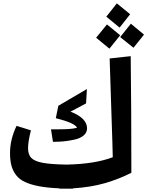

<svg xmlns="http://www.w3.org/2000/svg" viewBox="-20 -1112 882 1149"><path d="M758.8 -1026.9 695.8 -946.8 616.2 -1012.2 679.2 -1091.8ZM763.2 -970.2 841.8 -904.8 778.8 -826.2 699.2 -890.1ZM699.2 -900.9 634.8 -820.8 555.2 -886.2 620.1 -965.8ZM762.2 -775.9Q766.1 -467.3 766.1 -78.1Q691.4 -40 607.9 -15.9Q524.4 8.3 417 15.1L416 17.1H371.1H335.9V15.1Q265.1 12.2 214.6 2.7Q164.1 -6.8 129.9 -22.7Q95.7 -38.6 76.2 -64.2Q56.6 -89.8 48.3 -121.3Q40 -152.8 40 -196.8Q40 -277.3 79.1 -358.9L165 -332Q147.9 -263.7 147.9 -226.1Q147.9 -187.5 166.7 -167.5Q185.5 -147.5 234.6 -137.9Q283.7 -128.4 379.9 -127Q546.9 -130.4 654.8 -170.9Q654.8 -202.1 645.8 -464.6Q636.7 -727.1 636.2 -762.2ZM296.9 -263.2 285.2 -337.9Q359.9 -337.9 388.2 -339.6Q416.5 -341.3 440.9 -347.2Q430.2 -375.5 314 -404.8L329.1 -479L500 -579.1L495.1 -493.2L401.9 -443.8Q501 -405.3 501 -344.2Q501 -318.8 480.7 -301.5Q460.4 -284.2 426.3 -276.6Q392.1 -269 361.8 -266.1Q331.5 -263.2 296.9 -263.2Z"/></svg>

Font: FiraGO SemiBold
Style: Italic
Weight: 600
Italic angle: -8°
Designer: bBox Type GmbH
Foundry: bBox Type GmbH
Version: Version 1.001;PS 001.001;hotconv 1.0.88;makeotf.lib2.5.64775